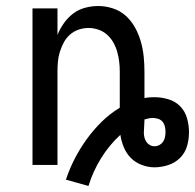

<svg xmlns="http://www.w3.org/2000/svg" viewBox="-20 -548 648 638"><path d="M274 70 199 49Q211 13 228.5 -21Q246 -55 268.5 -86Q291 -117 318 -143.5Q345 -170 378 -190V-310Q378 -327 376 -343.5Q374 -360 369.5 -376Q365 -392 356.5 -407Q348 -422 335.5 -433Q323 -444 307 -449.5Q291 -455 274 -455Q257 -455 241 -449.5Q225 -444 212.5 -433Q200 -422 192 -407Q184 -392 179 -376Q174 -360 172.5 -343.5Q171 -327 171 -310V0H88V-520H171V-432Q179 -452 192 -470.5Q205 -489 222.5 -502.5Q240 -516 262 -522Q284 -528 306 -528Q331 -528 355.5 -520Q380 -512 398.5 -495Q417 -478 429 -456Q441 -434 448 -409.5Q455 -385 457.5 -360Q460 -335 460 -310V-222Q469 -224 477 -224.5Q485 -225 494 -225Q517 -225 540 -218Q563 -211 579 -194.5Q595 -178 601.5 -155Q608 -132 608 -109Q608 -85 601.5 -62.5Q595 -40 578.5 -23.5Q562 -7 539 0.5Q516 8 493 8Q472 8 451 0Q430 -8 415 -23Q400 -38 391.5 -58.5Q383 -79 380 -100Q343 -66 316 -22.5Q289 21 274 70ZM493 -62Q502 -62 509.5 -66Q517 -70 521.5 -76.5Q526 -83 528 -91.5Q530 -100 530 -109Q530 -118 528 -127Q526 -136 520.5 -143Q515 -150 506 -153Q497 -156 488 -156Q481 -156 474 -154.5Q467 -153 460 -151V-148Q460 -138 459 -127.5Q458 -117 458 -107Q458 -99 460 -91Q462 -83 466.5 -76.5Q471 -70 478 -66Q485 -62 493 -62Z"/></svg>

Font: Nova Nerd Font
Style: Regular
Weight: 400
Designer: Belleve Invis
Foundry: Belleve Invis
Version: Version 24.1.4; ttfautohint (v1.8.4);Nerd Fonts 3.1.1